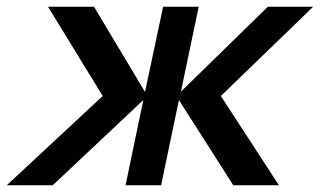

<svg xmlns="http://www.w3.org/2000/svg" viewBox="-45 -552 953 572"><path d="M-25 0 261 -266 98 -532H235L387 -278L441 -532H547L494 -279L753 -532H888L613 -266L786 0H650L488 -254L435 0H329L382 -254L112 0Z"/></svg>

Font: Geist Medium
Style: Italic
Weight: 500
Italic angle: -12°
Designer: Basement.studio, Andrés Briganti, Mateo Zaragoza
Foundry: Basement.studio, Vercel, Andrés Briganti, Guido Ferreyra, Mateo Zaragoza
Version: Version 1.500; ttfautohint (v1.8.4.7-5d5b)